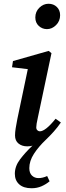

<svg xmlns="http://www.w3.org/2000/svg" viewBox="-20 -765 352 1022"><path d="M148 237Q105 237 82 216Q59 195 59 160Q59 120 86.5 83.5Q114 47 152 11V10Q144 14 125 14Q97 14 78.5 -1Q60 -16 60 -44Q60 -61 63.5 -82.5Q67 -104 72 -130L128 -397L44 -407L49 -440L239 -494L254 -482L181 -137Q173 -102 173 -87Q173 -77 179 -71.5Q185 -66 192 -66Q222 -66 276 -133L304 -113Q287 -88 266.5 -65Q246 -42 224 -21Q185 16 160.5 54Q136 92 136 130Q136 156 150 169.5Q164 183 185 183Q207 183 231 172L244 200Q225 216 201 226.5Q177 237 148 237ZM230 -610Q205 -610 186.5 -627Q168 -644 168 -672Q168 -703 189.5 -724Q211 -745 238 -745Q265 -745 282.5 -728Q300 -711 300 -684Q300 -653 278.5 -631.5Q257 -610 230 -610Z"/></svg>

Font: Source Serif 4 Semibold
Style: Italic
Weight: 600
Italic angle: -12°
Designer: Frank Grießhammer
Foundry: Adobe
Version: Version 4.005;hotconv 1.1.0;makeotfexe 2.6.0